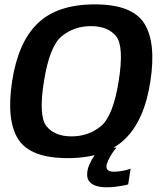

<svg xmlns="http://www.w3.org/2000/svg" viewBox="-20 -700 724 856"><path d="M282 5Q448.5 5 536.2 -79.2Q624 -163.5 650.5 -337.5Q677 -510.5 623.2 -595.5Q569.5 -680.5 402.5 -680.5Q236 -680.5 148.2 -596Q60.5 -511.5 34 -337.5Q7.5 -164 61.2 -79.5Q115 5 282 5ZM299 -92Q224 -92 187.5 -137Q151 -182 176 -337.5Q201 -495 256 -539.2Q311 -583.5 385.5 -583.5Q460.5 -583.5 497.2 -539Q534 -494.5 509 -337.5Q484 -181.5 429 -136.8Q374 -92 299 -92ZM455 135Q476 135 496.2 132.5Q516.5 130 531.5 127Q546.5 124 551.5 122L562.5 52Q556.5 54.5 544 57.8Q531.5 61 516.5 63.2Q501.5 65.5 488 65.5Q470.5 65.5 462.5 59.5Q454.5 53.5 454.5 43Q454.5 32 462.2 15.5Q470 -1 480.5 -17Q491 -33 499 -41.5H430Q416.5 -28.5 402.2 -8.5Q388 11.5 378.2 34.2Q368.5 57 368.5 78Q368.5 99.5 380.5 112Q392.5 124.5 412.2 129.8Q432 135 455 135Z"/></svg>

Font: Anybody UltraCondensed Thin SemiBold
Style: Italic
Weight: 600
Italic angle: -10°
Version: Version 1.111